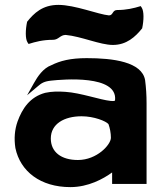

<svg xmlns="http://www.w3.org/2000/svg" viewBox="-20 -743 679 786"><path d="M190 -476C157 -464 134 -430 119 -403L91 -353L135 -390C150 -403 161 -410 190 -413C236 -418 462 -438 451 -333C451 -331 450 -328 432 -330C391 -334 310 -363 248 -367C218 -369 193 -369 165 -363C102 -346 71 -298 52 -246C40 -212 37 -176 43 -137C63 -41 146 23 268 23C342 23 403 -11 439 -37V10H580V-320C580 -354 578 -384 574 -415C561 -490 443 -505 335 -505C268 -505 226 -494 190 -476ZM299 -88C230 -88 188 -121 188 -176C188 -236 243 -267 314 -267C365 -267 414 -247 424 -235C430 -219 434 -198 434 -179C434 -151 377 -88 299 -88ZM197 -580C220 -580 226 -600 249 -600C313 -594 390 -559 442 -559C498 -559 534 -592 562 -627C569 -660 570 -697 560 -712L556 -718C527 -709 497 -702 460 -702C439 -702 444 -680 426 -680C382 -684 287 -723 219 -723C154 -723 119 -689 91 -654C84 -621 83 -584 93 -569L97 -563C126 -572 155 -580 197 -580Z"/></svg>

Font: Bluebird
Style: SfBdExt
Weight: 700
Designer: Jasper
Foundry: Cannot Into Space Fonts
Version: Version 0.98